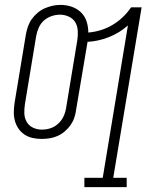

<svg xmlns="http://www.w3.org/2000/svg" viewBox="-20 -560 640 785"><path d="M325 205V167H400L503 -456Q468 -425 424.5 -408Q381 -391 338 -389L291 -110Q289 -94 283.5 -78Q278 -62 268 -48Q258 -34 244.5 -22.5Q231 -11 215 -4Q199 3 182.5 5.5Q166 8 150 8Q150 8 150 8Q150 8 150 8Q131 8 113 4Q95 0 80 -10Q65 -20 55 -35Q45 -50 40.5 -67.5Q36 -85 36.5 -104Q37 -123 40 -142L86 -420Q89 -436 94.5 -452Q100 -468 110 -482Q120 -496 133.5 -507.5Q147 -519 163 -526Q179 -533 195 -536.5Q211 -540 228 -540Q251 -540 273 -532.5Q295 -525 311 -509.5Q327 -494 334 -472.5Q341 -451 341 -427Q366 -429 391 -436.5Q416 -444 439 -457.5Q462 -471 481.5 -489.5Q501 -508 516 -530H559L443 167H498V205ZM151 -30Q169 -30 186 -35.5Q203 -41 217 -53.5Q231 -66 239 -82.5Q247 -99 250 -117L296 -395Q299 -414 298 -433.5Q297 -453 288 -468.5Q279 -484 261.5 -492Q244 -500 225 -500Q208 -500 190.5 -494Q173 -488 159.5 -476Q146 -464 138.5 -447Q131 -430 128 -413L82 -135Q79 -116 79.5 -97Q80 -78 89 -62Q98 -46 115 -38Q132 -30 151 -30Z"/></svg>

Font: Iosevka Curly Slab XLtExObl
Style: Regular
Weight: 200
Width: 7
Italic angle: -9°
Monospace: yes
Designer: Belleve Invis
Foundry: Belleve Invis
Version: Version 11.0.0; ttfautohint (v1.8.3)